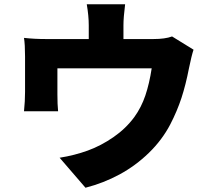

<svg xmlns="http://www.w3.org/2000/svg" viewBox="-20 -810 996 896"><path d="M92 -290.8Q96.9 -338.1 96.9 -381V-546.2Q96.9 -602.3 92 -633.2Q139.9 -627.8 193.9 -627.8H394.2V-692.1Q394.2 -735.8 384.9 -790.1H563.9Q556.1 -728 556.1 -692.1V-627.8H696Q750.4 -627.8 783 -639.9L883.2 -578.1Q873.9 -550.4 861.9 -491.8Q846.9 -414.4 826.9 -353.2Q806.8 -291.9 774.9 -230.1Q736.5 -156.6 674.7 -96.6Q612.9 -36.6 538.2 3.9Q463.4 44.4 378.9 66.1L258.2 -73.9Q327.8 -84.9 389.7 -107.4Q451.7 -130 509.6 -170.1Q567.5 -210.2 606.9 -263.8Q639.6 -308.9 658.4 -364.7Q677.2 -420.5 687.9 -491.1H247.9V-369Q247.9 -322.4 251.1 -290.8Z"/></svg>

Font: Karasuma Gothic
Style: Black
Weight: 900
Designer: Rasmus Andersson / Ryoko Nishizuka
Foundry: Genbu
Version: Version 1.00